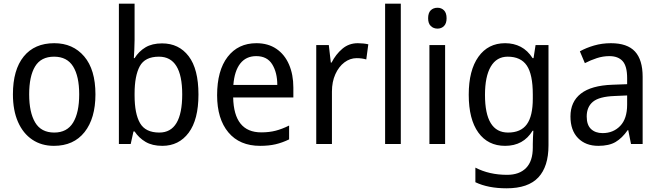

<svg xmlns="http://www.w3.org/2000/svg" viewBox="-20 -780 3576 1040"><path d="M497 -269Q497 -139 438 -64.5Q379 10 272 10Q205 10 155 -23.5Q105 -57 77.5 -119.5Q50 -182 50 -269Q50 -402 108.5 -474Q167 -546 274 -546Q375 -546 436 -474.5Q497 -403 497 -269ZM138 -269Q138 -171 170.5 -116.5Q203 -62 274 -62Q343 -62 376 -116Q409 -170 409 -269Q409 -367 376 -420Q343 -473 273 -473Q202 -473 170 -420Q138 -367 138 -269Z M709 -563Q709 -536 707.5 -510Q706 -484 705 -465H709Q732 -502 768 -523.5Q804 -545 858 -545Q949 -545 1002 -475.5Q1055 -406 1055 -268Q1055 -132 1002 -61Q949 10 859 10Q805 10 768.5 -11.5Q732 -33 709 -68H703L688 0H624V-760H709ZM841 -473Q765 -473 737 -421Q709 -369 709 -273V-263Q709 -164 738.5 -113Q768 -62 843 -62Q967 -62 967 -269Q967 -473 841 -473Z M1369 -546Q1432 -546 1477 -515.5Q1522 -485 1545.5 -430.5Q1569 -376 1569 -306V-252H1243Q1247 -63 1395 -63Q1438 -63 1473 -72Q1508 -81 1546 -100V-25Q1509 -7 1472.5 1.5Q1436 10 1389 10Q1278 10 1217 -63Q1156 -136 1156 -264Q1156 -398 1213 -472Q1270 -546 1369 -546ZM1368 -476Q1313 -476 1281.5 -436Q1250 -396 1244 -320H1482Q1482 -387 1454.5 -431.5Q1427 -476 1368 -476Z M1918 -546Q1932 -546 1947 -544.5Q1962 -543 1975 -540L1964 -458Q1940 -465 1912 -465Q1876 -465 1845.5 -442Q1815 -419 1796.5 -378Q1778 -337 1778 -284V0H1693V-536H1761L1772 -441H1776Q1799 -486 1834.5 -516Q1870 -546 1918 -546Z M2151 0H2066V-760H2151Z M2350 -738Q2371 -738 2385 -724Q2399 -710 2399 -681Q2399 -653 2385 -639Q2371 -625 2350 -625Q2328 -625 2313.5 -639Q2299 -653 2299 -681Q2299 -710 2313 -724Q2327 -738 2350 -738ZM2391 -536V0H2306V-536Z M2716 -546Q2763 -546 2800.5 -526.5Q2838 -507 2865 -465H2870L2881 -536H2951V8Q2951 122 2896 181Q2841 240 2724 240Q2624 240 2555 207V128Q2630 167 2727 167Q2793 167 2829.5 130Q2866 93 2866 19V0Q2866 -14 2867 -36Q2868 -58 2869 -72H2865Q2815 10 2716 10Q2623 10 2571 -62Q2519 -134 2519 -267Q2519 -399 2571.5 -472.5Q2624 -546 2716 -546ZM2730 -473Q2670 -473 2638.5 -419.5Q2607 -366 2607 -266Q2607 -62 2732 -62Q2801 -62 2833.5 -106.5Q2866 -151 2866 -246V-268Q2866 -377 2833.5 -425Q2801 -473 2730 -473Z M3289 -546Q3378 -546 3419.5 -501Q3461 -456 3461 -364V0H3398L3383 -75H3380Q3350 -32 3314.5 -11Q3279 10 3221 10Q3152 10 3111 -32Q3070 -74 3070 -149Q3070 -229 3126.5 -273Q3183 -317 3297 -321L3377 -324V-357Q3377 -422 3352.5 -449Q3328 -476 3281 -476Q3246 -476 3212.5 -465Q3179 -454 3148 -438L3121 -502Q3155 -521 3198 -533.5Q3241 -546 3289 -546ZM3309 -260Q3226 -257 3192 -229Q3158 -201 3158 -149Q3158 -103 3181.5 -81Q3205 -59 3244 -59Q3302 -59 3339.5 -98Q3377 -137 3377 -213V-263Z"/></svg>

Font: Noto Sans Ethiopic SemCond
Style: Regular
Weight: 400
Width: 4
Designer: Monotype Design Team
Foundry: Monotype Imaging Inc.
Version: Version 2.102; ttfautohint (v1.8.4.7-5d5b)